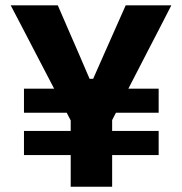

<svg xmlns="http://www.w3.org/2000/svg" viewBox="-20 -708 690 728"><path d="M251 -245.8 111.3 -513.7Q98 -539.3 86 -562.5Q74 -585.7 58.7 -614.9Q43.4 -644.1 20.6 -687.7H199.2Q216.5 -647.9 228.7 -619.6Q240.9 -591.2 251.9 -566.1Q262.9 -541 276.2 -510.3L319.7 -409.2H333.2L378.3 -511.3Q391.8 -541.9 403.2 -567.4Q414.6 -593 427 -621.1Q439.5 -649.2 456.6 -687.7H629.6Q608.1 -645.6 585.1 -601Q562 -556.5 540.2 -514.3L401.7 -245.8ZM248.1 0Q248.1 -55.4 248.1 -107.3Q248.1 -159.2 248.1 -223V-373.9H405.2V-223Q405.2 -159.2 405.2 -107.3Q405.2 -55.4 405.2 0ZM70.9 -120.1V-211.5Q122.4 -211.5 170.5 -211.5Q218.5 -211.5 260.7 -211.5H391.8Q434.1 -211.5 482.2 -211.5Q530.3 -211.5 581.6 -211.5V-120.1Q530.3 -120.1 482.2 -120.1Q434.1 -120.1 391.8 -120.1H260.7Q218.5 -120.1 170.5 -120.1Q122.4 -120.1 70.9 -120.1ZM70.9 -280.5V-371.9Q122.4 -371.9 170.5 -371.9Q218.5 -371.9 260.7 -371.9H391.8Q434.1 -371.9 482.2 -371.9Q530.3 -371.9 581.6 -371.9V-280.5Q530.3 -280.5 482.2 -280.5Q434.1 -280.5 391.8 -280.5H260.7Q218.5 -280.5 170.5 -280.5Q122.4 -280.5 70.9 -280.5Z"/></svg>

Font: Commissioner Thin
Style: Regular
Weight: 100
Designer: Kostas Bartsokas
Foundry: Kostas Bartsokas
Version: Version 1.001;gftools[0.9.23]